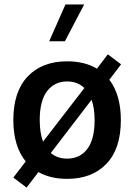

<svg xmlns="http://www.w3.org/2000/svg" viewBox="-20 -806 608 871"><path d="M276.9 -785.6H361.8L274.4 -618.7H203.1ZM100.6 44.9 40.5 -0.5 96.7 -73.7Q69.3 -106.9 54.9 -154.1Q40.5 -201.2 40.5 -261.2Q40.5 -391.1 106 -459.5Q171.4 -527.8 284.7 -527.8Q363.8 -527.8 419.9 -494.6L469.2 -559.6L529.3 -514.2L476.1 -444.3Q528.3 -375.5 528.3 -261.2Q528.3 -131.3 462.9 -63Q397.5 5.4 284.7 5.4Q209 5.4 154.3 -25.4ZM284.7 -436.5Q227.5 -436.5 193.8 -392.8Q160.2 -349.1 160.2 -261.2Q160.2 -203.6 175.3 -163.6L362.8 -406.7Q332 -436.5 284.7 -436.5ZM409.2 -261.2Q409.2 -314.9 395.5 -353.5L210.4 -111.8Q240.2 -86.4 284.7 -86.4Q342.3 -86.4 375.7 -129.9Q409.2 -173.3 409.2 -261.2Z"/></svg>

Font: Estedad-FD SemiBold
Style: Regular
Weight: 600
Designer: Amin Abedi
Version: Version 7.3